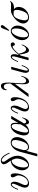

<svg xmlns="http://www.w3.org/2000/svg" viewBox="2003 -2774 1000 5047"><g transform="rotate(-90 2503.5 -250.0)"><path d="M58.1 -273.9 38.1 -279.8Q51.8 -317.9 67.1 -349.9Q82.5 -381.8 101.3 -409.2Q120.1 -436.5 141.8 -452.1Q163.6 -467.8 186 -467.8Q215.8 -467.8 233.4 -441.9Q251 -416 251 -375Q251 -350.6 245.1 -320.1Q239.3 -289.6 231 -270L176.8 -145Q163.1 -114.7 163.1 -83Q163.1 -16.1 230 -16.1Q269.5 -16.1 305.9 -42.5Q342.3 -68.8 365.7 -107.4Q389.2 -146 403.1 -188.2Q417 -230.5 417 -264.2Q417 -287.6 409.2 -309.8Q401.4 -332 391.6 -346.2Q381.8 -360.4 374 -379.6Q366.2 -398.9 366.2 -417Q366.2 -441.9 378.9 -454.8Q391.6 -467.8 412.1 -467.8Q471.2 -467.8 471.2 -352.1Q471.2 -280.3 450.2 -213.1Q429.2 -146 393.8 -96.7Q358.4 -47.4 309.3 -17.6Q260.3 12.2 207 12.2Q150.4 12.2 122.8 -17.3Q95.2 -46.9 95.2 -95.2Q95.2 -142.6 119.1 -196.8L183.1 -347.2Q199.2 -386.7 199.2 -413.1Q199.2 -441.9 179.2 -441.9Q157.7 -441.9 133.1 -413.3Q108.4 -384.8 90.3 -348.9Q72.3 -313 58.1 -273.9Z M994.6 -496.1Q975.6 -543.5 947.8 -589.4Q919.9 -635.3 883.1 -670.2Q846.2 -705.1 814.9 -705.1Q797.4 -705.1 786.6 -694.1Q775.9 -683.1 775.9 -662.1Q775.9 -643.6 784.9 -626Q793.9 -608.4 819.8 -574.2Q874.5 -500 904.3 -430.9Q934.1 -361.8 934.1 -292Q934.1 -231.9 911.4 -174.6Q888.7 -117.2 853.3 -76.9Q817.9 -36.6 775.1 -12.2Q732.4 12.2 692.9 12.2Q633.3 12.2 592 -40.3Q550.8 -92.8 550.8 -171.9Q550.8 -227.5 573.7 -282.7Q596.7 -337.9 631.6 -377.9Q666.5 -418 709.7 -442.9Q752.9 -467.8 792 -467.8Q794.4 -467.8 799.3 -467.3Q804.2 -466.8 806.6 -466.8L764.6 -529.8Q747.6 -553.7 738 -568.4Q728.5 -583 719.2 -606Q710 -628.9 710 -647.9Q710 -686 738.5 -707.5Q767.1 -729 804.7 -729Q834.5 -729 862.8 -714.1Q891.1 -699.2 912.8 -676.5Q934.6 -653.8 954.6 -622.6Q974.6 -591.3 988.3 -563.2Q1002 -535.2 1013.7 -504.9ZM859.9 -305.2Q859.9 -364.3 821.8 -439Q808.6 -443.8 796.9 -443.8Q754.9 -443.8 714.4 -396.7Q673.8 -349.6 649.4 -276.6Q625 -203.6 625 -130.9Q625 -73.7 641.6 -43Q658.2 -12.2 689.9 -12.2Q721.2 -12.2 753.2 -42.7Q785.2 -73.2 808.1 -117.9Q831.1 -162.6 845.5 -213.6Q859.9 -264.6 859.9 -305.2Z M1158.7 12.2Q1078.1 12.2 1063 -64L983.9 230H917L1038.6 -228Q1056.2 -294.4 1091.1 -348.4Q1126 -402.3 1175.3 -435.1Q1224.6 -467.8 1278.8 -467.8Q1345.2 -467.8 1384.5 -422.1Q1423.8 -376.5 1423.8 -303.2Q1423.8 -244.1 1399.9 -185.8Q1376 -127.4 1338.4 -84.5Q1300.8 -41.5 1252.7 -14.6Q1204.6 12.2 1158.7 12.2ZM1106.9 -228 1085.9 -148.9Q1080.6 -127.9 1080.6 -106Q1080.6 -63 1101.8 -38.6Q1123 -14.2 1162.6 -14.2Q1220.2 -14.2 1259.8 -68.8Q1299.3 -123.5 1326.7 -225.1Q1347.7 -302.7 1347.7 -352.1Q1347.7 -443.8 1272.9 -443.8Q1242.2 -443.8 1216.6 -428.5Q1190.9 -413.1 1170.9 -383.5Q1150.9 -354 1135.7 -316.2Q1120.6 -278.3 1106.9 -228Z M1714.4 -467.8Q1739.7 -467.8 1757.1 -458.7Q1774.4 -449.7 1783.7 -433.1Q1793 -416.5 1796.6 -397.5Q1800.3 -378.4 1800.3 -354Q1800.3 -335.4 1798.3 -313L1794.4 -268.1L1904.3 -456.1H1979.5L1809.6 -163.1Q1808.1 -160.2 1783.7 -121.1Q1784.7 -94.2 1794.2 -79.1Q1803.7 -64 1826.7 -64Q1862.3 -64 1887.9 -95.2Q1913.6 -126.5 1924.3 -166H1942.4Q1895.5 12.2 1814.5 12.2Q1757.3 12.2 1752.4 -83Q1671.9 12.2 1578.6 12.2Q1522.9 12.2 1495.6 -23.7Q1468.3 -59.6 1468.3 -121.1Q1468.3 -166 1483.4 -222.2Q1513.2 -333 1577.9 -400.4Q1642.6 -467.8 1714.4 -467.8ZM1585.4 -12.2Q1618.7 -12.2 1653.6 -48.8Q1688.5 -85.4 1729.5 -155.8L1758.3 -206.1L1766.6 -313Q1767.6 -324.2 1767.6 -344.2Q1767.6 -443.8 1708.5 -443.8Q1627 -443.8 1567.4 -223.1Q1544.4 -135.3 1544.4 -81.1Q1544.4 -12.2 1585.4 -12.2Z M2059.6 -273.9 2039.6 -279.8Q2053.2 -317.9 2068.6 -349.9Q2084 -381.8 2102.8 -409.2Q2121.6 -436.5 2143.3 -452.1Q2165 -467.8 2187.5 -467.8Q2217.3 -467.8 2234.9 -441.9Q2252.4 -416 2252.4 -375Q2252.4 -350.6 2246.6 -320.1Q2240.7 -289.6 2232.4 -270L2178.2 -145Q2164.6 -114.7 2164.6 -83Q2164.6 -16.1 2231.4 -16.1Q2271 -16.1 2307.4 -42.5Q2343.8 -68.8 2367.2 -107.4Q2390.6 -146 2404.5 -188.2Q2418.5 -230.5 2418.5 -264.2Q2418.5 -287.6 2410.6 -309.8Q2402.8 -332 2393.1 -346.2Q2383.3 -360.4 2375.5 -379.6Q2367.7 -398.9 2367.7 -417Q2367.7 -441.9 2380.4 -454.8Q2393.1 -467.8 2413.6 -467.8Q2472.7 -467.8 2472.7 -352.1Q2472.7 -280.3 2451.7 -213.1Q2430.7 -146 2395.3 -96.7Q2359.9 -47.4 2310.8 -17.6Q2261.7 12.2 2208.5 12.2Q2151.9 12.2 2124.3 -17.3Q2096.7 -46.9 2096.7 -95.2Q2096.7 -142.6 2120.6 -196.8L2184.6 -347.2Q2200.7 -386.7 2200.7 -413.1Q2200.7 -441.9 2180.7 -441.9Q2159.2 -441.9 2134.5 -413.3Q2109.9 -384.8 2091.8 -348.9Q2073.7 -313 2059.6 -273.9Z M2476.6 0 2830.6 -474.1Q2832.5 -502.4 2832.5 -513.2Q2832.5 -577.1 2812.3 -613.5Q2792 -649.9 2748.5 -649.9Q2717.8 -649.9 2699.7 -630.1Q2681.6 -610.4 2675.3 -577.1H2657.2Q2656.2 -582 2656.2 -594.2Q2656.2 -624.5 2668.7 -654.1Q2681.2 -683.6 2708 -704.8Q2734.9 -726.1 2769.5 -726.1Q2819.3 -726.1 2838.4 -677Q2857.4 -627.9 2857.4 -529.8Q2857.4 -464.4 2840.3 -244.1Q2837.4 -213.9 2837.4 -186Q2837.4 -128.4 2852.5 -96.2Q2867.7 -64 2906.2 -64Q2944.3 -64 2974.1 -99.9Q3003.9 -135.7 3018.6 -189.9H3036.1Q3023.9 -145 3010.7 -111.3Q2997.6 -77.6 2979.2 -48.3Q2960.9 -19 2936.8 -3.4Q2912.6 12.2 2883.3 12.2Q2812.5 12.2 2812.5 -146Q2812.5 -190.4 2818.8 -268.3Q2825.2 -346.2 2826.2 -361.8L2559.1 0Z M3298.3 -182.1 3318.4 -175.8Q3252.4 12.2 3173.3 12.2Q3144 12.2 3128.7 -12.7Q3113.3 -37.6 3113.3 -77.1Q3113.3 -112.3 3124 -152.8L3205.1 -456.1H3273.4L3186 -133.8Q3171.4 -81.5 3171.4 -47.9Q3171.4 -31.2 3175 -24.7Q3178.7 -18.1 3188 -18.1Q3213.9 -18.1 3245.4 -68.1Q3276.9 -118.2 3298.3 -182.1Z M3418.9 -273.9 3398.9 -279.8Q3464.8 -467.8 3543.9 -467.8Q3573.2 -467.8 3588.6 -443.1Q3604 -418.5 3604 -378.9Q3604 -345.2 3592.8 -303.2L3580.1 -253.9Q3755.4 -467.8 3856 -467.8Q3883.3 -467.8 3897.9 -453.9Q3912.6 -439.9 3912.6 -418Q3912.6 -392.1 3897.5 -376Q3882.3 -359.9 3861.8 -359.9Q3847.2 -359.9 3838.9 -368.9Q3830.6 -377.9 3828.1 -388.9Q3825.7 -399.9 3819.1 -408.9Q3812.5 -418 3800.8 -418Q3772.9 -418 3721.7 -373.5Q3670.4 -329.1 3614.7 -264.2Q3630.9 -174.8 3661.4 -119.4Q3691.9 -64 3733.9 -64Q3770 -64 3800.8 -101.8Q3831.5 -139.6 3841.8 -179.2H3859.9Q3841.3 -106.9 3792 -47.4Q3742.7 12.2 3700.7 12.2Q3620.1 12.2 3594.7 -241.2Q3576.7 -218.8 3566.9 -205.1L3511.7 0H3443.8L3530.8 -321.8Q3545.9 -376 3545.9 -408.2Q3545.9 -424.3 3542 -431.2Q3538.1 -438 3528.8 -438Q3502.9 -438 3471.7 -388.2Q3440.4 -338.4 3418.9 -273.9Z M4110.8 -12.2Q4151.9 -12.2 4191.7 -59.3Q4231.4 -106.4 4256.1 -179.4Q4280.8 -252.4 4280.8 -325.2Q4280.8 -382.3 4264.2 -413.1Q4247.6 -443.8 4215.8 -443.8Q4174.8 -443.8 4135 -396.7Q4095.2 -349.6 4070.6 -276.6Q4045.9 -203.6 4045.9 -130.9Q4045.9 -73.7 4062.5 -43Q4079.1 -12.2 4110.8 -12.2ZM4113.8 12.2Q4054.2 12.2 4012.9 -40.3Q3971.7 -92.8 3971.7 -171.9Q3971.7 -227.5 3994.6 -282.7Q4017.6 -337.9 4052.5 -377.9Q4087.4 -418 4130.6 -442.9Q4173.8 -467.8 4212.9 -467.8Q4272.9 -467.8 4314 -415.3Q4355 -362.8 4355 -284.2Q4355 -228.5 4332 -173.3Q4309.1 -118.2 4274.2 -78.1Q4239.3 -38.1 4196 -12.9Q4152.8 12.2 4113.8 12.2ZM4235.8 -507.8 4216.8 -518.1 4283.7 -689Q4292 -707.5 4305.2 -718.8Q4318.4 -730 4331.5 -730Q4349.1 -730 4357.9 -720.2Q4366.7 -710.4 4366.7 -694.8Q4366.7 -668.9 4341.8 -641.1Z M4835.4 -382.8Q4805.7 -382.8 4785.6 -384.8Q4814.5 -364.7 4830.1 -332Q4845.7 -299.3 4845.7 -259.8Q4845.7 -215.3 4829.6 -173.1Q4813.5 -130.9 4785.9 -97.9Q4758.3 -64.9 4723.4 -39.8Q4688.5 -14.6 4648.9 -1.2Q4609.4 12.2 4571.8 12.2Q4499 12.2 4454.8 -33Q4410.6 -78.1 4410.6 -144Q4410.6 -188 4435.1 -235.6Q4459.5 -283.2 4498.3 -323Q4537.1 -362.8 4582.3 -395Q4627.4 -427.2 4672.4 -445.6Q4717.3 -463.9 4750.5 -463.9Q4758.8 -463.9 4824.2 -461.4Q4889.6 -459 4903.8 -459Q4964.8 -459 4989.7 -483.9H5006.8Q4946.8 -382.8 4835.4 -382.8ZM4576.7 -12.2Q4611.8 -12.2 4640.1 -26.6Q4668.5 -41 4689.2 -68.4Q4710 -95.7 4724.9 -129.4Q4739.7 -163.1 4751.5 -207Q4767.6 -267.1 4767.6 -310.1Q4767.6 -368.2 4733.9 -389.2Q4720.2 -390.1 4701.7 -391.4Q4683.1 -392.6 4671.4 -393.3Q4659.7 -394 4653.8 -394Q4628.4 -394 4606.4 -380.6Q4584.5 -367.2 4569.8 -348.4Q4555.2 -329.6 4542.7 -303.2Q4530.3 -276.9 4524.2 -257.8Q4518.1 -238.8 4512.7 -217.8Q4492.7 -144 4492.7 -102.1Q4492.7 -58.1 4512.5 -35.2Q4532.2 -12.2 4576.7 -12.2Z"/></g></svg>

Font: Flanker Steampunk
Style: Italic
Weight: 400
Italic angle: -12°
Designer: Alexey Kryukov, Leonardo Di Lena
Foundry: Alexey Kryukov, Leonardo Di Lena
Version: 1.210